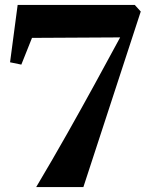

<svg xmlns="http://www.w3.org/2000/svg" viewBox="-20 -763 602 783"><path d="M320 0H127.5Q195 -113.5 254 -218Q313 -322.5 366.5 -420.2Q420 -518 470 -610.5L110.5 -608.5L67 -499.5L21 -509L52 -743H529.5L554 -716Z"/></svg>

Font: Merriweather 120pt ExtraBold
Style: Regular
Weight: 800
Version: Version 2.100